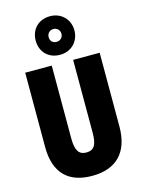

<svg xmlns="http://www.w3.org/2000/svg" viewBox="-147 -1095 881 1188"><g transform="rotate(-15 294.0 -501.0)"><path d="M294 -765C368 -765 418 -820 418 -889C418 -958 367 -1012 294 -1012C219 -1012 170 -960 170 -888C170 -817 219 -765 294 -765ZM294 -848C267 -848 253 -865 253 -889C253 -913 271 -930 294 -930C317 -930 335 -913 335 -889C335 -865 317 -848 294 -848ZM533 -242V-714H363V-247C363 -167 342 -139 294 -139C249 -139 226 -168 226 -246V-714H56V-238C56 -72 140 10 292 10C448 10 533 -77 533 -242Z"/></g></svg>

Font: Noto Sans Lao Looped ExtraCondensed Black
Style: Regular
Weight: 900
Width: 2
Designer: Mark Frömberg, Ben Mitchell
Foundry: The Fontpad Ltd
Version: Version 1.002